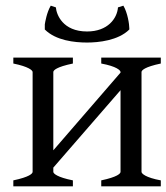

<svg xmlns="http://www.w3.org/2000/svg" viewBox="-20 -657 587 677"><path d="M287 -507C327 -507 397 -514 436 -553V-557C436 -571 430 -612 415 -637L396 -631C393 -592 360 -546 287 -546C201 -546 179 -606 177 -631L159 -637C145 -614 139 -578 138 -571V-553C177 -514 243 -507 287 -507ZM479 -51V-403C479 -409 490 -421 547 -433V-454H337V-433C391 -423 405 -409 405 -403V-401L168 -127V-403C168 -409 179 -421 237 -433V-454H27V-433C81 -422 95 -409 95 -403V-51C95 -45 84 -33 27 -21V0H237V-21C182 -32 168 -45 168 -51V-66L405 -339V-51C405 -45 394 -33 337 -21V0H547V-21C493 -31 479 -45 479 -51Z"/></svg>

Font: Temporarium
Style: Regular
Weight: 400
Version: Version 1.1